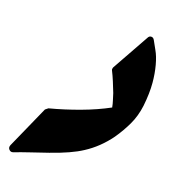

<svg xmlns="http://www.w3.org/2000/svg" viewBox="-83 -501 525 566"><g transform="rotate(15 179.0 -217.5)"><path d="M301 -428Q305 -435 311.5 -434.5Q318 -434 321 -427L333 -400Q341 -383 345.5 -357.5Q350 -332 350 -304Q350 -288 348 -270Q346 -252 342 -232Q335 -199 319.5 -172.5Q304 -146 284 -122Q250 -83 208 -61Q173 -42 109 -26Q81 -19 56 -13Q31 -7 6 0Q-1 2 -6 -4Q-11 -10 -7 -18L64 -146L73 -152Q120 -160 167.5 -173Q215 -186 254 -203Q253 -214 250.5 -224.5Q248 -235 246 -245Q241 -262 236 -278Q231 -294 225 -309Q224 -311 225 -314.5Q226 -318 227 -319Z"/></g></svg>

Font: Aref Ruqaa Ink
Style: Bold
Weight: 700
Designer: Abdullah Aref
Version: Version 1.005